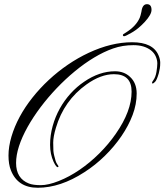

<svg xmlns="http://www.w3.org/2000/svg" viewBox="-20 -883 774 904"><path d="M646 -828.6Q650.4 -863.3 671.9 -863.3Q693.4 -863.3 693.4 -836.4Q693.4 -814.5 662.1 -780.3Q632.3 -748 601.6 -730.2Q570.8 -712.4 564.7 -712.4Q558.6 -712.4 558.6 -718.3Q558.6 -720.7 561.8 -722.9Q564.9 -725.1 575.2 -731.4Q620.6 -760.3 637.7 -798.8Q642.1 -809.1 646 -828.6ZM599.6 -451.7Q599.6 -533.7 516.6 -533.7Q454.6 -533.7 387.2 -485.4Q281.2 -409.7 243.2 -281.2Q230.5 -238.8 230.5 -211.2Q230.5 -183.6 231.4 -172.4Q232.4 -161.1 235.4 -149.4Q241.7 -121.1 247.8 -112.3Q253.9 -103.5 255.1 -100.8Q256.3 -98.1 252.9 -96.2Q245.6 -93.3 232.4 -121.1Q215.8 -157.2 215.8 -201.4Q215.8 -245.6 228 -289.6Q240.2 -333.5 261.7 -372.1Q283.2 -410.6 312.5 -442.9Q341.8 -475.1 376 -498Q447.8 -547.4 521.5 -547.4Q564 -547.4 591.8 -521.5Q623.5 -492.7 623.5 -442.6Q623.5 -392.6 604.5 -342Q585.4 -291.5 552.2 -242.7Q519 -193.8 474.1 -149.7Q429.2 -105.5 377.4 -72.3Q264.6 1 157.7 1Q63.5 1 31.2 -81.5Q20 -109.4 20 -150.9Q20 -192.4 33.9 -239.7Q47.9 -287.1 73 -333.5Q98.1 -379.9 133.1 -423.8Q168 -467.8 210 -506.8Q252 -545.9 299.6 -578.4Q347.2 -610.8 397.5 -634.3Q504.4 -684.1 602.1 -684.1Q700.7 -684.1 726.6 -622.1Q734.4 -603.5 734.4 -587.6Q734.4 -571.8 732.4 -560.3Q730.5 -548.8 727.5 -537.6Q718.3 -505.9 710.2 -497.8Q702.1 -489.7 699 -489.7Q695.8 -489.7 695.8 -493.2Q695.8 -497.1 700.7 -503.4Q712.4 -519 716.6 -544.2Q720.7 -569.3 720.7 -584.7Q720.7 -600.1 713.6 -616.7Q706.5 -633.3 691.4 -645.5Q659.7 -670.4 608.4 -670.4Q557.1 -670.4 512.7 -654.8Q468.3 -639.2 422.9 -611.8Q377.4 -584.5 332.5 -547.4Q287.6 -510.3 246.8 -467.5Q206.1 -424.8 171.1 -378.4Q136.2 -332 110.4 -286.1Q55.7 -188 55.7 -115.7Q55.7 -42.5 116.2 -19Q136.2 -11.2 171.9 -11.2Q207.5 -11.2 256.8 -30.8Q306.2 -50.3 354.7 -83.5Q403.3 -116.7 447.5 -160.6Q491.7 -204.6 525.4 -253.4Q599.6 -359.9 599.6 -451.7Z"/></svg>

Font: Pinyon Script
Style: Regular
Weight: 400
Designer: Nicole Fally
Foundry: Nicole Fally
Version: Version 1.005